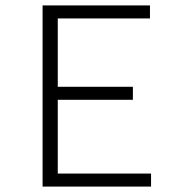

<svg xmlns="http://www.w3.org/2000/svg" viewBox="-20 -688 672 708"><path d="M137 0V-668H533V-620H193V-368H470V-320H193V-48H537V0Z"/></svg>

Font: Atkinson Hyperlegible Mono ExtraLight
Style: Regular
Weight: 200
Monospace: yes
Designer: Elliott Scott, Megan Eiswerth, Linus Boman, Theodore Petrosky, Letters from Sweden
Foundry: Applied Design Works, Letters from Sweden
Version: Version 2.001